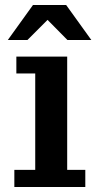

<svg xmlns="http://www.w3.org/2000/svg" viewBox="-20 -743 391 763"><path d="M11 -584 111 -723H243L343 -584H248L169 -664L89 -584ZM37 0V-68H120V-451H45V-518H247V-68H319V0Z"/></svg>

Font: Montagu Slab 16pt Medium
Style: Regular
Weight: 500
Designer: Florian Karsten
Foundry: Florian Karsten
Version: Version 1.000; ttfautohint (v1.8.3)